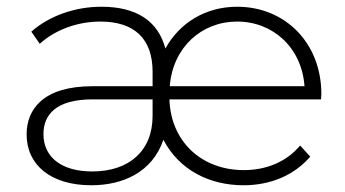

<svg xmlns="http://www.w3.org/2000/svg" viewBox="-20 -546 1023 570"><path d="M934 -267C934 -260 933 -256 933 -251C933 -251 483 -251 483 -251C487 -126 578 -41 704 -41C770 -41 830 -65 871 -114C871 -114 901 -81 901 -81C853 -25 782 4 703 4C603 4 513 -40 465 -131C432 -34 344 4 251 4C130 4 59 -57 59 -147C59 -222 109 -290 254 -290C254 -290 433 -290 433 -290C433 -290 433 -333 433 -333C433 -430 380 -482 278 -482C206 -482 141 -455 98 -416C98 -416 73 -452 73 -452C125 -498 201 -526 281 -526C385 -526 449 -484 471 -402C513 -478 590 -526 684 -526C827 -526 934 -418 934 -267ZM684 -482C579 -482 493 -406 484 -290C484 -290 884 -290 884 -290C876 -405 790 -482 684 -482ZM254 -37C362 -37 433 -97 433 -202C433 -202 433 -251 433 -251C433 -251 255 -251 255 -251C147 -251 109 -206 109 -148C109 -79 163 -37 254 -37Z"/></svg>

Font: TamingNoise
Style: Regular
Weight: 500
Designer: Julieta Ulanovsky
Foundry: Julieta Ulanovsky
Version: ""